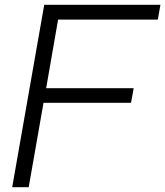

<svg xmlns="http://www.w3.org/2000/svg" viewBox="-20 -783 691 803"><path d="M100 0H31L165 -763H651L640 -701H223L173 -414H539L528 -353H162Z"/></svg>

Font: Open Sauce One Light Italic
Style: Regular
Weight: 300
Italic angle: -10°
Designer: Alfredo Marco Pradil
Foundry: Creative Sauce Fz LLC
Version: Version 1.477